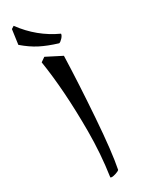

<svg xmlns="http://www.w3.org/2000/svg" viewBox="-242 -924 744 988"><g transform="rotate(-30 130.5 -430.5)"><path d="M144 17Q138 23 122.5 28Q107 33 98.5 33Q90 33 90 29Q109 -100 109 -235Q109 -475 80 -659L106 -677L196 -631Q191 -470 177 -273.5Q163 -77 144 17ZM21 -797 33 -884 49 -894Q126 -789 240 -737Q240 -727 227.5 -713.5Q215 -700 207 -699Q148 -717 106 -738.5Q64 -760 21 -797Z"/></g></svg>

Font: Julee
Style: Regular
Weight: 400
Version: Version 1.001